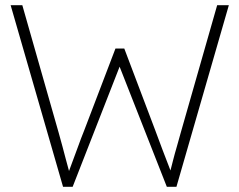

<svg xmlns="http://www.w3.org/2000/svg" viewBox="-20 -720 923 740"><path d="M223 0 21 -700H66L206 -209Q215 -178 221 -154.5Q227 -131 233 -109Q239 -87 246 -61Q269 -122 281 -155.5Q293 -189 304 -216L425 -533H459L579 -216Q584 -203 590 -186.5Q596 -170 607 -141Q618 -112 637 -63Q644 -90 647.5 -104Q651 -118 654 -128.5Q657 -139 662 -156.5Q667 -174 677 -210L817 -700H862L660 0H623L441 -463L260 0Z"/></svg>

Font: Readex Pro Light
Style: Regular
Weight: 300
Designer: Bonnie Shaver-Troup, Thomas Jockin
Foundry: Lexend
Version: Version 1.200; ttfautohint (v1.8.3)